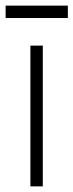

<svg xmlns="http://www.w3.org/2000/svg" viewBox="-70 -662 261 682"><path d="M171 -642H-50V-598H171ZM38 0H82V-500H38Z"/></svg>

Font: Advent Pro Light
Style: Regular
Weight: 300
Version: Version 3.000